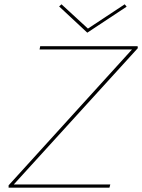

<svg xmlns="http://www.w3.org/2000/svg" viewBox="-20 -873 661 893"><path d="M569 -842 386 -721 255 -843 266 -853 389 -740 560 -853ZM621 -649 44 -15H493L489 0H20V-11L594 -643H164L167 -658H620Z"/></svg>

Font: EauTestInfant Thin
Style: Italic
Weight: 250
Italic angle: -12°
Designer: Christian Thalmann (Catharsis Fonts)
Version: Version 0.001;PS 000.001;hotconv 1.0.88;makeotf.lib2.5.64775